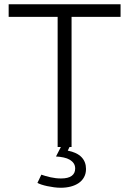

<svg xmlns="http://www.w3.org/2000/svg" viewBox="-20 -696 613 909"><path d="M387.2 104Q387.2 126 377.9 142.8Q368.7 159.7 352.5 170.7Q336.4 181.6 314.7 187.3Q293 192.9 268.1 192.9Q252.4 192.9 235.8 190.7Q219.2 188.5 204.1 185.3Q189 182.1 176.5 178Q164.1 173.8 157.2 169.9L175.8 130.9Q194.3 137.7 219.2 143.3Q244.1 148.9 269 148.9Q302.7 148.9 319.3 136.7Q335.9 124.5 335.9 102.1Q335.9 87.9 329.1 77.6Q322.3 67.4 310.3 60.3Q298.3 53.2 281.5 49.6Q264.6 45.9 245.1 44.9L268.1 0H252.9V-616.2H21V-675.8H550.8V-616.2H318.8V0H309.1L300.8 17.1Q344.7 25.9 366 48.1Q387.2 70.3 387.2 104Z"/></svg>

Font: Clear Sans Light
Style: Regular
Weight: 300
Foundry: Intel Corporation
Version: Version 1.00